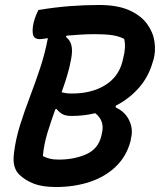

<svg xmlns="http://www.w3.org/2000/svg" viewBox="-20 -740 642 770"><path d="M205 10Q151 10 116.5 -3Q82 -16 56 -41Q44 -53 38 -73Q32 -93 36 -126Q43 -183 60.5 -238.5Q78 -294 99.5 -350.5Q121 -407 140.5 -465.5Q160 -524 172 -587Q160 -585 152 -584Q144 -583 140 -583Q117 -583 112.5 -600.5Q108 -618 115 -650Q120 -668 124.5 -679Q129 -690 134 -700Q202 -711 260.5 -715.5Q319 -720 377 -720Q451 -720 498 -699Q545 -678 569.5 -644.5Q594 -611 599.5 -573.5Q605 -536 596 -502L593 -493Q577 -434 538 -389Q499 -344 444 -316V-309Q482 -292 498.5 -256.5Q515 -221 505 -184L504 -176Q488 -114 445 -72.5Q402 -31 340 -10.5Q278 10 205 10ZM265 -502Q259 -469 249 -436Q239 -403 227 -370Q234 -368 243.5 -366.5Q253 -365 269 -365Q347 -365 401 -398Q455 -431 471 -493L474 -506Q486 -551 478 -584Q457 -595 429.5 -599Q402 -603 362 -603Q329 -603 300 -601Q271 -599 247 -597L244 -592Q260 -581 266 -559.5Q272 -538 265 -502ZM152 -114Q166 -107 180 -103.5Q194 -100 216 -100Q277 -100 325 -121Q373 -142 386 -193L388 -202Q402 -255 362 -286Q316 -275 267 -275Q243 -275 230 -282.5Q217 -290 207 -303L202 -302Q185 -255 170.5 -208Q156 -161 152 -114Z"/></svg>

Font: Recursive Mn Csl St SmB
Style: Italic
Weight: 600
Italic angle: -15°
Monospace: yes
Version: Version 1.079;hotconv 1.0.112;makeotfexe 2.5.65598; ttfautoh